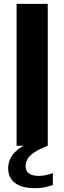

<svg xmlns="http://www.w3.org/2000/svg" viewBox="-20 -760 336 1001"><path d="M66.5 0V-740H229V0ZM163 221Q92 221 57.2 193Q22.5 165 22.5 117.5Q22.5 86.5 37.8 59.2Q53 32 88.8 8.2Q124.5 -15.5 186 -36L229 0Q183.5 17.5 158.2 34.8Q133 52 123.2 69.8Q113.5 87.5 113.5 106.5Q113.5 130.5 130.5 143.8Q147.5 157 184.5 157Q199.5 157 217 153.5Q234.5 150 255.5 142.5V204.5Q235 212 212.5 216.5Q190 221 163 221Z"/></svg>

Font: Encode Sans SC Condensed Thin
Style: Bold
Weight: 700
Version: Version 3.002